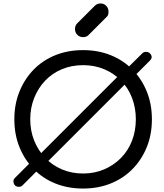

<svg xmlns="http://www.w3.org/2000/svg" viewBox="-20 -1081 949 1111"><path d="M89 0Q67 0 60 -19Q53 -38 66 -51L159 -144L191 -168L695 -672L723 -693L804 -773Q812 -781 825 -781Q844 -781 854 -764Q864 -747 848 -731L767 -650L741 -631L232 -122L204 -102L110 -8Q102 0 89 0ZM461 10Q373 10 300 -19.5Q227 -49 174.5 -103Q122 -157 92.5 -230Q63 -303 63 -391Q63 -478 92.5 -551Q122 -624 174.5 -678Q227 -732 300 -761.5Q373 -791 461 -791Q548 -791 621 -761.5Q694 -732 747 -678Q800 -624 829.5 -551Q859 -478 859 -391Q859 -303 829.5 -230Q800 -157 747 -103Q694 -49 621 -19.5Q548 10 461 10ZM461 -77Q527 -77 583 -101Q639 -125 680.5 -167.5Q722 -210 744 -267Q766 -324 766 -391Q766 -457 744 -514.5Q722 -572 680.5 -614.5Q639 -657 583 -680.5Q527 -704 461 -704Q394 -704 338 -680.5Q282 -657 241.5 -614.5Q201 -572 178 -514.5Q155 -457 155 -391Q155 -324 178 -267Q201 -210 241.5 -167.5Q282 -125 338 -101Q394 -77 461 -77ZM461 -866Q441 -866 427.5 -879.5Q414 -893 414 -913Q414 -932 425 -944L528 -1047Q542 -1061 561 -1061Q582 -1061 595 -1047Q608 -1033 608 -1013Q608 -1004 605.5 -995.5Q603 -987 595 -981L493 -879Q481 -866 461 -866Z"/></svg>

Font: Comfortaa SemiBold
Style: Regular
Weight: 600
Designer: Johan Aakerlund
Foundry: Johan Aakerlund
Version: Version 3.104; ttfautohint (v1.8.1.43-b0c9)